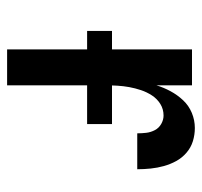

<svg xmlns="http://www.w3.org/2000/svg" viewBox="-34 -534 568 540"><g transform="rotate(90 250.0 -264.0)"><path d="M119 0V-520H220V-420Q226 -440 236.5 -459.5Q247 -479 262 -495Q277 -511 297.5 -519.5Q318 -528 340 -528Q359 -528 377 -522.5Q395 -517 409.5 -504.5Q424 -492 433 -475.5Q442 -459 447 -441Q452 -423 454 -404Q456 -385 456 -366H355Q355 -379 353.5 -391.5Q352 -404 346 -415.5Q340 -427 328.5 -433.5Q317 -440 305 -440Q287 -440 272.5 -431Q258 -422 248.5 -407.5Q239 -393 233.5 -376.5Q228 -360 225 -343.5Q222 -327 221 -310Q220 -293 220 -276V0ZM329 -225H67V-295H329Z"/></g></svg>

Font: Iosevka Custom Semibold
Style: Regular
Weight: 600
Designer: Belleve Invis
Foundry: Belleve Invis
Version: Version 27.0.2; ttfautohint (v1.8.4)